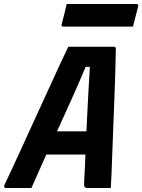

<svg xmlns="http://www.w3.org/2000/svg" viewBox="-50 -933 706 953"><path d="M106 0H-19Q-34 0 -28 -15Q-15 -42 9.5 -94.5Q34 -147 64.5 -214Q95 -281 128 -353Q161 -425 192.5 -493.5Q224 -562 249 -616.5Q274 -671 289 -701H516Q525 -701 525 -690Q523 -576 517.5 -436.5Q512 -297 506 -137Q505 -104 503.5 -69.5Q502 -35 500 0H385Q373 0 369.5 -6Q366 -12 368 -37Q370 -71 371.5 -103.5Q373 -136 374 -166H180Q163 -128 144.5 -86.5Q126 -45 106 0ZM375 -601Q345 -529 310.5 -452Q276 -375 233 -281H379Q383 -366 387 -443.5Q391 -521 396 -601ZM281 -913H627Q638 -913 636 -902Q629 -876 623 -851.5Q617 -827 610 -801H264Q253 -801 256 -812Q263 -838 269 -862.5Q275 -887 281 -913Z"/></svg>

Font: Recursive Mn Lnr St
Style: Bold Italic
Weight: 700
Italic angle: -15°
Monospace: yes
Version: Version 1.079;hotconv 1.0.112;makeotfexe 2.5.65598; ttfautoh